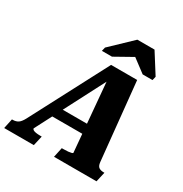

<svg xmlns="http://www.w3.org/2000/svg" viewBox="-263 -1106 1210 1268"><g transform="rotate(30 342.5 -472.5)"><path d="M181 -298H445L436 -225H154ZM378 -632 395 -631 118 -96Q117 -90 124 -85Q131 -80 145.5 -77.5Q160 -75 180 -75H191L174 0H-52L-36 -75H-30Q-7 -75 10 -85.5Q27 -96 44 -128L351 -714H550L610 -122Q613 -94 626.5 -84.5Q640 -75 664 -75H669L652 0H328L344 -75H357Q377 -75 392 -76.5Q407 -78 416 -80.5Q425 -83 426 -86ZM549 -945H418L259 -793L252 -764H329L509 -865L427 -866L563 -764H638L645 -793Z"/></g></svg>

Font: Roboto Serif
Style: Bold Italic
Weight: 700
Italic angle: -10°
Designer: Greg Gazdowicz
Foundry: Commercial Type
Version: Version 1.008